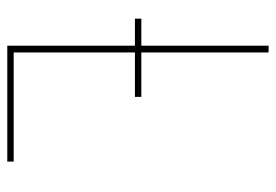

<svg xmlns="http://www.w3.org/2000/svg" viewBox="-138 -638 775 540"><g transform="rotate(90 250.0 -367.5)"><path d="M108 0V-359H32V-377H108V-735H127V-377H252V-359H127V-18H434V0Z"/></g></svg>

Font: Iosevka Curly Thin
Style: Regular
Weight: 100
Monospace: yes
Designer: Belleve Invis
Foundry: Belleve Invis
Version: Version 22.1.2; ttfautohint (v1.8.4)